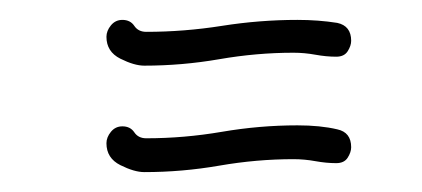

<svg xmlns="http://www.w3.org/2000/svg" viewBox="-20 -292 424 193"><path d="M125 -226Q115 -226 101 -233Q87 -240 87 -255Q87 -261 91.5 -266.5Q96 -272 103 -272Q111 -272 115 -266Q119 -260 127 -260Q165 -260 203 -266Q241 -272 279 -272Q300 -272 319 -269Q333 -266 333 -251Q333 -246 329.5 -240.5Q326 -235 318 -235Q308 -235 297 -237Q286 -239 275 -239Q238 -239 200.5 -232.5Q163 -226 125 -226ZM125 -119Q115 -119 101 -126Q87 -133 87 -148Q87 -154 91.5 -159.5Q96 -165 103 -165Q111 -165 115 -159Q119 -153 127 -153Q165 -153 203 -159.5Q241 -166 279 -166Q302 -166 319 -162Q333 -159 333 -144Q333 -139 329.5 -133.5Q326 -128 318 -128Q308 -128 297 -130Q286 -132 275 -132Q238 -132 200.5 -125.5Q163 -119 125 -119Z"/></svg>

Font: Ms Madi
Style: Regular
Weight: 400
Designer: Robert E. Leuschke
Foundry: Robert E. Leuschke
Version: Version 1.010; ttfautohint (v1.8.3)